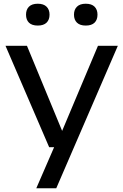

<svg xmlns="http://www.w3.org/2000/svg" viewBox="-20 -789 660 1029"><path d="M243.5 0 9.5 -543.5H124.5L313 -87.5L505 -543.5H611.5L281.5 220H174.5L270 0ZM439.5 -652Q408.5 -652 392.5 -667.5Q376.5 -683 376.5 -710.5Q376.5 -737.5 392.5 -753.2Q408.5 -769 439.5 -769Q471 -769 486.8 -753.2Q502.5 -737.5 502.5 -710.5Q502.5 -683 486.8 -667.5Q471 -652 439.5 -652ZM182.5 -652Q151 -652 135.2 -667.5Q119.5 -683 119.5 -710.5Q119.5 -737.5 135.2 -753.2Q151 -769 182.5 -769Q213.5 -769 229.5 -753.2Q245.5 -737.5 245.5 -710.5Q245.5 -683 229.5 -667.5Q213.5 -652 182.5 -652Z"/></svg>

Font: Encode Sans Expanded Medium
Style: Regular
Weight: 500
Width: 7
Designer: Multiple Designers
Foundry: Impallari Type
Version: Version 3.000; ttfautohint (v1.8.3) -l 8 -r 50 -G 200 -x 14 